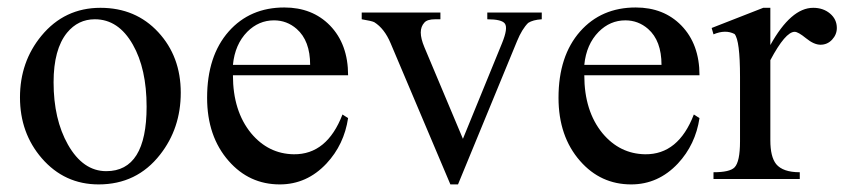

<svg xmlns="http://www.w3.org/2000/svg" viewBox="-20 -481 2271 516"><path d="M465.8 -231.9Q465.8 -136.2 410.2 -65.4Q347.7 14.6 245.1 14.6Q153.3 14.6 92.3 -55.7Q33.7 -123.5 33.7 -219.2Q33.7 -314.9 91.3 -384.8Q153.3 -460 250 -460Q344.7 -460 405.3 -394.5Q465.8 -329.1 465.8 -231.9ZM374 -194.3Q374 -296.4 336.9 -361.3Q298.3 -429.2 234.9 -429.2Q189.9 -429.2 160.2 -393.1Q124 -348.6 124 -259.8Q124 -160.6 162.6 -92.3Q203.1 -21 265.6 -21Q374 -21 374 -194.3Z M915.5 -163.6Q904.8 -92.3 857.4 -41.5Q804.7 14.6 731.9 14.6Q649.9 14.6 594.7 -48.3Q536.6 -114.3 536.6 -218.3Q536.6 -330.6 594.7 -396.5Q651.9 -460.9 744.1 -460.9Q819.3 -460.9 866.7 -412.6Q915.5 -362.3 915.5 -278.8H606Q606 -182.6 654.8 -123Q701.2 -67.4 769.5 -66.4Q858.9 -65.4 900.4 -173.3ZM813.5 -306.6Q813.5 -371.6 777.3 -403.3Q751 -426.3 716.3 -426.3Q675.3 -426.3 644.5 -395.5Q611.3 -361.8 606 -306.6Z M1436 -429.2Q1412.1 -427.7 1399.4 -419.4Q1382.8 -402.8 1369.6 -370.6L1210.9 14.6H1190.4L1029.8 -364.7Q1013.2 -404.3 985.8 -421.4Q979 -424.8 952.1 -429.2V-447.3H1163.6V-429.2H1149.4Q1128.4 -429.2 1120.6 -420.4Q1110.8 -409.7 1110.8 -393.6Q1110.8 -377.4 1120.6 -354L1224.1 -107.9L1329.1 -364.7Q1345.7 -405.3 1336.9 -417.5Q1328.6 -429.2 1289.6 -429.2V-447.3H1436Z M1859.9 -163.6Q1849.1 -92.3 1801.8 -41.5Q1749 14.6 1676.3 14.6Q1594.2 14.6 1539.1 -48.3Q1481 -114.3 1481 -218.3Q1481 -330.6 1539.1 -396.5Q1596.2 -460.9 1688.5 -460.9Q1763.7 -460.9 1811 -412.6Q1859.9 -362.3 1859.9 -278.8H1550.3Q1550.3 -182.6 1599.1 -123Q1645.5 -67.4 1713.9 -66.4Q1803.2 -65.4 1844.7 -173.3ZM1757.8 -306.6Q1757.8 -371.6 1721.7 -403.3Q1695.3 -426.3 1660.6 -426.3Q1619.6 -426.3 1588.9 -395.5Q1555.7 -361.8 1550.3 -306.6Z M2229 -405.8Q2229 -388.2 2216.3 -374.5Q2203.6 -360.8 2185.1 -360.8Q2167.5 -360.8 2146.2 -378.2Q2125 -395.5 2115.7 -395.5Q2090.8 -395.5 2050.3 -319.3V-104Q2050.3 -59.6 2065.9 -40Q2084 -18.1 2129.4 -18.1V0H1897.5V-18.1Q1941.4 -18.1 1954.1 -31.2Q1968.8 -46.4 1968.8 -101.1V-274.4Q1968.8 -372.6 1954.1 -389.6Q1929.7 -402.3 1897.5 -388.7L1892.6 -405.8L2031.2 -460H2050.3V-359.9Q2106 -460 2165.5 -460Q2192.4 -460 2210.7 -444.6Q2229 -429.2 2229 -405.8Z"/></svg>

Font: Dai Banna SIL Book
Style: Regular
Weight: 400
Designer: Victor Gaultney
Foundry: SIL International
Version: Version 2.000